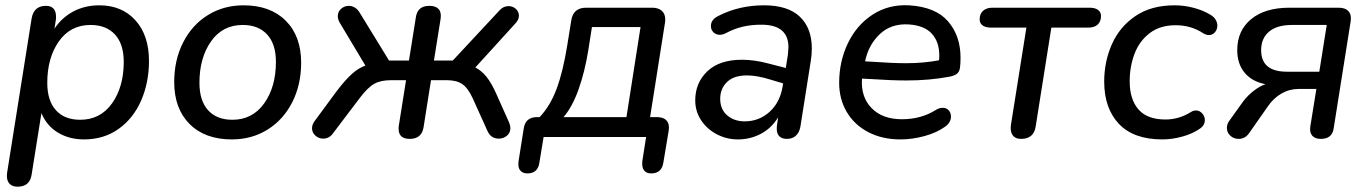

<svg xmlns="http://www.w3.org/2000/svg" viewBox="-20 -516 5153 723"><path d="M6 147Q6 138 7 133L99 -446Q107 -494 153 -494Q172 -494 181.5 -483.5Q191 -473 191 -453Q191 -444 190 -439L185 -408Q213 -450 256.5 -473Q300 -496 354 -496Q439 -496 490 -439.5Q541 -383 541 -287Q541 -205 511.5 -137.5Q482 -70 426.5 -30.5Q371 9 296 9Q241 9 198.5 -16.5Q156 -42 136 -90L99 142Q92 187 46 187Q27 187 16.5 176.5Q6 166 6 147ZM446 -283Q446 -350 413 -386Q380 -422 321 -422Q245 -422 201.5 -360Q158 -298 158 -204Q158 -137 190.5 -101Q223 -65 282 -65Q358 -65 402 -127Q446 -189 446 -283Z M636 -207Q636 -290 669.5 -356Q703 -422 762.5 -459Q822 -496 897 -496Q998 -496 1056 -438Q1114 -380 1114 -280Q1114 -197 1080.5 -131Q1047 -65 987.5 -28Q928 9 853 9Q752 9 694 -49Q636 -107 636 -207ZM1019 -283Q1019 -350 986 -386Q953 -422 894 -422Q818 -422 774.5 -360Q731 -298 731 -204Q731 -137 763.5 -101Q796 -65 855 -65Q931 -65 975 -127Q1019 -189 1019 -283Z M1481 -31Q1481 -39 1482 -44L1509 -214H1452Q1413 -214 1388.5 -200Q1364 -186 1334 -146L1234 -14Q1220 6 1197 6Q1180 6 1167.5 -5.5Q1155 -17 1155 -33Q1155 -46 1164 -59L1248 -173Q1280 -215 1305 -237.5Q1330 -260 1356 -269L1259 -431Q1252 -444 1252 -455Q1252 -472 1264.5 -483Q1277 -494 1294 -494Q1305 -494 1316 -487.5Q1327 -481 1334 -469L1445 -288H1520L1546 -451Q1552 -494 1597 -494Q1621 -494 1632 -481.5Q1643 -469 1639 -444L1614 -288H1685L1862 -478Q1876 -493 1895 -493Q1911 -493 1922.5 -482.5Q1934 -472 1934 -457Q1934 -442 1921 -428L1770 -262Q1793 -250 1811 -228Q1829 -206 1846 -169L1897 -55Q1902 -42 1902 -34Q1902 -16 1889 -5Q1876 6 1858 6Q1829 6 1816 -22L1760 -146Q1742 -185 1720.5 -199.5Q1699 -214 1663 -214H1603L1575 -37Q1568 7 1523 7Q1481 7 1481 -31Z M1932 103Q1932 94 1933 89L1952 -31Q1958 -75 2002 -75H2012Q2052 -117 2076 -181.5Q2100 -246 2116 -345L2131 -438Q2138 -487 2187 -487H2436Q2459 -487 2472 -475.5Q2485 -464 2485 -443Q2485 -435 2484 -430L2428 -75H2454Q2479 -75 2490.5 -61.5Q2502 -48 2498 -24L2478 96Q2472 137 2432 137Q2413 137 2404.5 124.5Q2396 112 2399 89L2413 0H2027L2011 97Q2005 137 1966 137Q1950 137 1941 128Q1932 119 1932 103ZM2339 -75 2392 -414H2209L2195 -325Q2182 -245 2158.5 -179Q2135 -113 2102 -75Z M2598 -138Q2598 -204 2643.5 -247.5Q2689 -291 2774 -291Q2821 -291 2873 -277L2939 -260L2947 -311Q2949 -331 2949 -338Q2949 -423 2847 -423Q2809 -423 2777 -415.5Q2745 -408 2713 -391Q2701 -385 2691 -385Q2676 -385 2666.5 -394.5Q2657 -404 2657 -418Q2657 -443 2687 -457Q2764 -496 2857 -496Q2947 -496 2992 -453Q3037 -410 3037 -334Q3037 -309 3033 -286L2994 -39Q2990 -17 2977 -5Q2964 7 2943 7Q2925 7 2915 -2.5Q2905 -12 2905 -31Q2905 -40 2906 -45L2910 -74Q2885 -33 2845 -12Q2805 9 2759 9Q2716 9 2679 -10.5Q2642 -30 2620 -63.5Q2598 -97 2598 -138ZM2784 -59Q2838 -59 2877.5 -94.5Q2917 -130 2927 -190L2929 -202L2882 -216Q2831 -232 2793 -232Q2743 -232 2717.5 -207Q2692 -182 2692 -144Q2692 -104 2718.5 -81.5Q2745 -59 2784 -59Z M3140 -204Q3140 -285 3173 -353.5Q3206 -422 3266 -461Q3326 -500 3403 -496Q3503 -490 3550 -435.5Q3597 -381 3597 -299Q3597 -275 3595 -262Q3593 -245 3582.5 -237.5Q3572 -230 3554 -227Q3480 -213 3393 -213Q3338 -213 3265 -218L3226 -220Q3221 -151 3262 -109Q3303 -67 3376 -67Q3449 -67 3504 -102Q3516 -110 3530 -110Q3544 -110 3552.5 -100.5Q3561 -91 3561 -77Q3561 -55 3539 -39Q3507 -16 3461 -3.5Q3415 9 3371 9Q3302 9 3249.5 -18.5Q3197 -46 3168.5 -94.5Q3140 -143 3140 -204ZM3273 -283Q3341 -278 3392 -278Q3458 -278 3516 -289Q3517 -296 3517 -308Q3517 -358 3489 -389Q3461 -420 3402 -424Q3336 -428 3293.5 -388Q3251 -348 3238 -287V-285Z M3786 -33Q3786 -42 3787 -47L3845 -412H3712Q3692 -412 3680.5 -420Q3669 -428 3669 -443Q3669 -464 3682 -475.5Q3695 -487 3717 -487H4083Q4104 -487 4115 -478.5Q4126 -470 4126 -456Q4126 -435 4113.5 -423.5Q4101 -412 4078 -412H3939L3880 -40Q3873 7 3825 7Q3806 7 3796 -3.5Q3786 -14 3786 -33Z M4138 -209Q4138 -284 4167 -349.5Q4196 -415 4255.5 -455.5Q4315 -496 4403 -496Q4439 -496 4475 -486.5Q4511 -477 4537 -461Q4551 -453 4557.5 -442Q4564 -431 4564 -420Q4564 -405 4555 -394.5Q4546 -384 4532 -384Q4523 -384 4512 -390Q4466 -421 4407 -421Q4348 -421 4309 -391Q4270 -361 4252 -313Q4234 -265 4234 -210Q4234 -142 4267 -104Q4300 -66 4369 -66Q4420 -66 4466 -95Q4474 -100 4484 -100Q4497 -100 4507 -89Q4517 -78 4517 -64Q4517 -43 4496 -30Q4470 -12 4431.5 -1.5Q4393 9 4357 9Q4249 9 4193.5 -49.5Q4138 -108 4138 -209Z M4914 -39 4937 -181H4870Q4835 -181 4805 -163.5Q4775 -146 4754 -115L4684 -15Q4669 7 4644 7Q4626 7 4613 -5Q4600 -17 4600 -34Q4600 -49 4609 -61L4662 -135Q4679 -157 4701 -174Q4723 -191 4745 -199Q4694 -209 4666.5 -242.5Q4639 -276 4639 -327Q4639 -401 4691.5 -444Q4744 -487 4835 -487H5021Q5046 -487 5058 -473.5Q5070 -460 5066 -435L5002 -32Q4996 7 4954 7Q4932 7 4921.5 -5Q4911 -17 4914 -39ZM4948 -246 4976 -422H4845Q4789 -422 4759 -397Q4729 -372 4729 -327Q4729 -246 4826 -246Z"/></svg>

Font: SN Pro
Style: Italic
Weight: 400
Italic angle: -9°
Designer: Tobias Whetton
Foundry: Supernotes
Version: Version 1.003